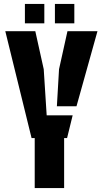

<svg xmlns="http://www.w3.org/2000/svg" viewBox="-20 -959 524 979"><path d="M157 0V-255H141L7 -800H160L203 -606L218 -371H350.5L322 -255H307V0ZM270 -417 281 -606 324 -800H477L370 -417ZM260 -840V-939H359V-840ZM107 -840V-939H206V-840Z"/></svg>

Font: Big Shoulders Stencil Text Black
Style: Regular
Weight: 900
Designer: Patric King
Foundry: XO Type Co
Version: Version 1.000